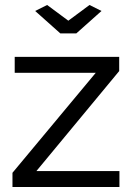

<svg xmlns="http://www.w3.org/2000/svg" viewBox="-20 -750 533 770"><path d="M121 -706 222 -616H286L387 -706L339 -730L254 -667L169 -730ZM30 0H459V-64H126L458 -465V-522H39V-458H364L30 -57Z"/></svg>

Font: Raleway Med
Style: Regular
Weight: 500
Designer: Matt McInerney, Pablo Impallari, Rodrigo Fuenzalida
Foundry: Matt McInerney, Pablo Impallari, Rodrigo Fuenzalida
Version: Version 3.00 July 28, 2015